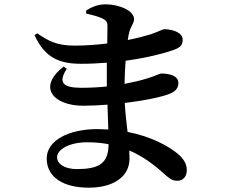

<svg xmlns="http://www.w3.org/2000/svg" viewBox="-20 -816 1040 888"><path d="M356 -410C274 -410 246 -432 289 -498L274 -508C150 -411 229 -327 365 -327C402 -327 440 -329 477 -332L481 -217L432 -219C298 -219 196 -167 196 -83C196 5 275 52 390 52C508 52 579 -1 579 -82L578 -120C639 -94 691 -56 740 -11C764 9 775 20 800 20C825 20 844 3 844 -30C844 -64 822 -91 789 -115C757 -139 683 -184 570 -206C565 -246 560 -289 557 -340C653 -351 733 -369 764 -382C787 -391 805 -405 805 -432C805 -465 766 -476 725 -476C718 -476 703 -466 660 -453C627 -443 593 -435 556 -428C557 -465 558 -502 561 -535C662 -549 741 -570 777 -583C807 -593 825 -603 825 -632C825 -670 768 -681 740 -681C732 -681 717 -671 676 -657C653 -650 616 -640 571 -631C573 -647 576 -661 579 -671C586 -696 600 -708 600 -728C600 -766 532 -796 468 -796C431 -796 401 -782 378 -767L379 -753C411 -746 432 -740 453 -731C470 -723 477 -715 477 -695L476 -615C428 -609 376 -605 325 -605C242 -605 203 -627 152 -662L140 -653C188 -547 257 -521 355 -521C396 -521 436 -523 474 -526V-463V-416C436 -412 397 -410 356 -410ZM482 -149V-148C482 -57 433 -34 335 -34C282 -34 244 -56 244 -89C244 -125 301 -158 383 -158C418 -158 451 -155 482 -149Z"/></svg>

Font: Noto Serif CJK HK
Style: Bold
Weight: 700
Designer: Ryoko NISHIZUKA 西塚涼子 (kana & ideographs); Frank Grießhammer (Latin, Greek & Cyrillic); Wenlong ZHANG 张文龙 (bopomofo); San
Foundry: Adobe
Version: Version 2.001;hotconv 1.1.0;makeotfexe 2.6.0